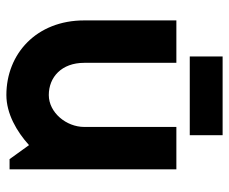

<svg xmlns="http://www.w3.org/2000/svg" viewBox="-78 -630 718 602"><g transform="rotate(90 281.0 -329.0)"><path d="M479 0H511V-523H378V-234C378 -178 333 -123 278 -123C222 -123 177 -163 177 -234V-523H44V-234C44 -84 149 10 278 10C336 10 392 -22 435 -61ZM404 -565V-668H157V-565Z"/></g></svg>

Font: Righteous
Style: Regular
Weight: 400
Designer: Astigmatic (AOETI)
Foundry: Astigmatic (AOETI)
Version: Version 1.000